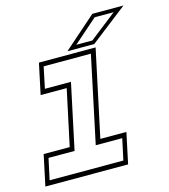

<svg xmlns="http://www.w3.org/2000/svg" viewBox="-104 -771 753 854"><g transform="rotate(-15 272.0 -344.0)"><path d="M-0.5 0 29.5 -141.5H149.5L204.5 -398.5H84.5L114.5 -540H375.5L290.5 -141.5H410.5L380.5 0ZM25 -22H364.5L385.5 -119.5H263.5L348 -518.5H130.5L110 -420.5H230L166 -119.5H46ZM250 -556 400 -688H543.5L373.5 -556ZM295.5 -573.5H369.5L493.5 -670.5H406Z"/></g></svg>

Font: Tourney Thin ExtraLight
Style: Italic
Weight: 250
Italic angle: -12°
Version: Version 1.015